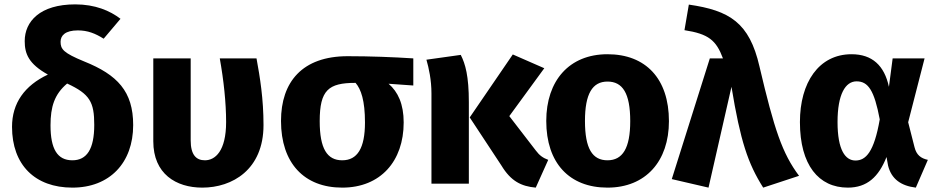

<svg xmlns="http://www.w3.org/2000/svg" viewBox="-20 -840 4288 878"><path d="M365 -559C270 -598 257 -615 257 -649C257 -678 279 -701 336 -701C381 -701 416 -687 454 -663L531 -754C483 -791 415 -820 324 -820C163 -820 93 -742 93 -652C93 -594 111 -548 199 -499C93 -449 35 -369 35 -260C35 -86 140 18 311 18C482 18 589 -96 589 -268C589 -422 517 -498 365 -559ZM311 -107C242 -107 211 -159 211 -267C211 -352 229 -409 287 -458C391 -410 411 -373 411 -269C411 -158 377 -107 311 -107Z M1153 -573H985C1003 -473 1014 -370 1014 -282C1014 -149 964 -107 917 -107C877 -107 852 -132 852 -198V-573H681V-194C681 -45 785 18 905 18C1042 18 1185 -64 1185 -268C1185 -388 1169 -486 1153 -573Z M1870 -573C1778 -579 1672 -583 1570 -583C1362 -583 1265 -465 1265 -287C1265 -94 1371 18 1545 18C1720 18 1826 -103 1826 -280C1826 -364 1800 -420 1757 -457L1870 -449ZM1545 -107C1476 -107 1442 -160 1442 -286C1442 -428 1482 -461 1605 -461H1606C1631 -432 1649 -380 1649 -280C1649 -162 1614 -107 1545 -107Z M2469 -528 2325 -591 2128 -303 2273 -83C2316 -12 2363 12 2430 18L2487 -109C2463 -118 2447 -129 2430 -152L2309 -309ZM2087 -589 1930 -567C1941 -529 1953 -474 1953 -413V0H2124V-373C2124 -492 2108 -548 2087 -589Z M2758 -592C2583 -592 2478 -471 2478 -287C2478 -94 2584 18 2758 18C2933 18 3039 -103 3039 -286C3039 -480 2933 -592 2758 -592ZM2758 -467C2827 -467 2862 -414 2862 -286C2862 -162 2827 -107 2758 -107C2689 -107 2655 -160 2655 -287C2655 -411 2689 -467 2758 -467Z M3130 -819 3110 -702C3220 -685 3255 -656 3286 -573H3226L3052 -21L3220 18L3325 -443C3366 -194 3400 -93 3470 18L3634 -36C3557 -139 3521 -247 3453 -536C3407 -737 3316 -792 3130 -819Z M3874 -592C3724 -592 3638 -462 3638 -282C3638 -85 3724 18 3857 18C3945 18 3998 -31 4034 -122L4041 -83C4056 -21 4101 10 4168 18L4223 -109C4191 -116 4171 -131 4162 -167L4133 -281L4208 -573H4062L4045 -443C4024 -540 3969 -592 3874 -592ZM3897 -468C3950 -468 3978 -427 4003 -294C3977 -144 3939 -106 3892 -106C3846 -106 3810 -153 3810 -282C3810 -409 3846 -468 3897 -468Z"/></svg>

Font: Glow Sans SC Normal ExtraBold
Style: Regular
Weight: 800
Designer: Ryoko NISHIZUKA (kana, bopomofo & ideographs); Paul D. Hunt (Latin, Greek & Cyrillic); Sandoll Communications, Soo-young
Version: Version 0.93